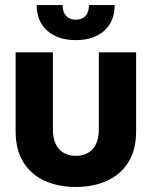

<svg xmlns="http://www.w3.org/2000/svg" viewBox="-20 -730 602 762"><path d="M280.8 12Q211.5 12 157.6 -12.4Q103.6 -36.9 72.8 -86.1Q42 -135.4 42 -209.4V-522.2H190V-217.4Q190 -165.2 214.5 -138.4Q238.9 -111.5 280.8 -111.5Q323.3 -111.5 347.8 -138.4Q372.2 -165.2 372.2 -217.4V-522.2H520.2V-209.4Q520.2 -135.4 489.4 -86.1Q458.6 -36.9 404.4 -12.4Q350.3 12 280.8 12ZM280.8 -570.8Q209.4 -570.8 167.5 -608.1Q125.7 -645.3 125.7 -710H228.4Q228.4 -682 242.4 -666.9Q256.3 -651.8 280.8 -651.8Q305.2 -651.8 319.2 -666.5Q333.1 -681.3 333.1 -710H435.1Q435.1 -645.3 393.6 -608.1Q352.1 -570.8 280.8 -570.8Z"/></svg>

Font: TikTok Sans Light
Style: Regular
Weight: 300
Version: Version 4.000